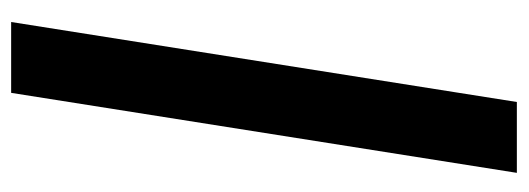

<svg xmlns="http://www.w3.org/2000/svg" viewBox="-314 -430 925 336"><g transform="rotate(90 148.0 -262.5)"><path d="M19 180 159 -705H283L143 180Z"/></g></svg>

Font: Nunito Sans 11pt
Style: Bold Italic
Weight: 700
Italic angle: -9°
Version: Version 3.101;gftools[0.9.27]